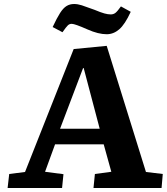

<svg xmlns="http://www.w3.org/2000/svg" viewBox="-20 -939 836 959"><path d="M513 -710 709 -80 793 -70 787 0H447L454 -70L536 -81L498 -218H255L205 -81L297 -69L290 0H18L26 -70L105 -80L348 -694ZM280 -296H478L398 -599H395ZM513 -768Q471 -768 417 -792Q354 -820 338 -820Q327 -820 319 -812.5Q311 -805 292 -778L243 -804Q264 -849 280 -874Q296 -899 312.5 -909Q329 -919 350 -919Q368 -919 388.5 -912.5Q409 -906 452 -890Q483 -877 501 -872Q519 -867 533 -867Q547 -867 557 -875Q567 -883 584 -907L633 -880Q604 -817 575.5 -792.5Q547 -768 513 -768Z"/></svg>

Font: Literata 7pt
Style: Bold Italic
Weight: 700
Italic angle: -2°
Designer: Latin by Veronika Burian and Jose Scaglione. Greek by Irene Vlachou. Cyrillic by Vera Evstafieva
Foundry: TypeTogether
Version: Version 3.002